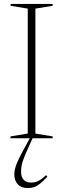

<svg xmlns="http://www.w3.org/2000/svg" viewBox="-20 -705 322 979"><path d="M248.5 -9.5V0H33.5V-9.5L121.5 -24V-661L34 -675.5V-685H248.5V-675.5L160.5 -661V-24ZM118.5 61.5Q104.5 92.5 98 111.5Q91.5 130.5 89.5 143.8Q87.5 157 87.5 171.5Q87.5 198 101 212Q114.5 226 139 226Q158.5 226 176.5 217Q194.5 208 214.5 188L221.5 196Q200 219 183.8 231.8Q167.5 244.5 153.2 249.2Q139 254 122 254Q89 254 71 235Q53 216 53 183.5Q53 172.5 55.8 159Q58.5 145.5 67.2 124.2Q76 103 94.5 68.5L135.5 -6.5H149Z"/></svg>

Font: Newsreader 36pt ExtraLight
Style: Regular
Weight: 250
Designer: Hugues Gentile
Foundry: Production Type
Version: Version 1.003